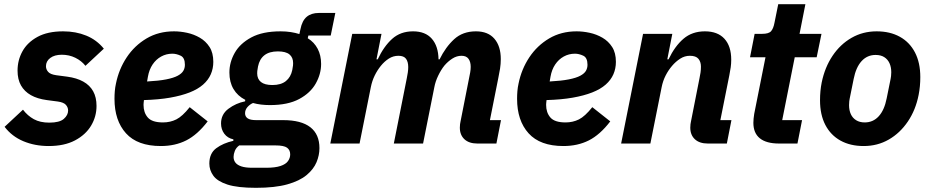

<svg xmlns="http://www.w3.org/2000/svg" viewBox="-20 -687 4456 919"><path d="M213 12Q147 12 92 -11Q37 -34 2 -80L90 -162Q112 -133 142 -116.5Q172 -100 216 -100Q265 -100 285.5 -118Q306 -136 306 -158Q306 -173 295.5 -185Q285 -197 257 -201L204 -208Q159 -214 128 -231.5Q97 -249 80.5 -278Q64 -307 64 -349Q64 -399 87.5 -441.5Q111 -484 159.5 -510.5Q208 -537 282 -537Q343 -537 393 -516.5Q443 -496 477 -454L389 -372Q370 -396 340.5 -410.5Q311 -425 276 -425Q241 -425 220.5 -409.5Q200 -394 200 -370Q200 -355 210.5 -343Q221 -331 249 -327L302 -320Q347 -314 378.5 -296.5Q410 -279 426 -250Q442 -221 442 -180Q442 -129 416 -85.5Q390 -42 339 -15Q288 12 213 12Z M750 12Q638 12 583 -49Q528 -110 528 -214Q528 -233 529.5 -251Q531 -269 535 -287Q549 -356 586.5 -412.5Q624 -469 681.5 -503Q739 -537 813 -537Q843 -537 875.5 -530Q908 -523 936.5 -506.5Q965 -490 983 -462Q1001 -434 1001 -391Q1001 -359 989 -331.5Q977 -304 952 -282Q927 -260 887.5 -244.5Q848 -229 794 -219.5Q740 -210 669 -208Q668 -199 667.5 -194Q667 -189 667 -185Q667 -148 687.5 -124.5Q708 -101 760 -101Q795 -101 824 -115.5Q853 -130 888 -174L974 -106Q925 -42 871.5 -15Q818 12 750 12ZM805 -430Q776 -430 751.5 -416.5Q727 -403 710.5 -378.5Q694 -354 688 -320L684 -297Q740 -300 775.5 -307Q811 -314 830.5 -324.5Q850 -335 857.5 -348Q865 -361 865 -377Q865 -411 844.5 -420.5Q824 -430 805 -430Z M1509 22Q1509 56 1495 89.5Q1481 123 1447.5 151Q1414 179 1355 195.5Q1296 212 1205 212Q1117 212 1069 196.5Q1021 181 1001.5 154.5Q982 128 982 96Q982 47 1015 22.5Q1048 -2 1097 -13V-20Q1069 -26 1053.5 -47Q1038 -68 1038 -96Q1038 -140 1073.5 -166.5Q1109 -193 1153 -202L1154 -209Q1117 -228 1097.5 -261Q1078 -294 1078 -340Q1078 -389 1103.5 -434Q1129 -479 1183 -508Q1237 -537 1323 -537Q1349 -537 1371.5 -533.5Q1394 -530 1413 -524L1418 -547Q1426 -588 1448 -606.5Q1470 -625 1506 -625H1585L1563 -517H1456L1453 -504Q1484 -485 1500.5 -453.5Q1517 -422 1517 -381Q1517 -333 1491.5 -287.5Q1466 -242 1412 -213Q1358 -184 1272 -184Q1250 -184 1229.5 -186.5Q1209 -189 1191 -194Q1175 -187 1164 -174Q1153 -161 1153 -145Q1153 -129 1165.5 -120.5Q1178 -112 1206 -112H1335Q1422 -112 1465.5 -78Q1509 -44 1509 22ZM1369 52Q1369 31 1354 20Q1339 9 1298 9H1125Q1110 20 1104 35.5Q1098 51 1098 64Q1098 80 1107 91.5Q1116 103 1135.5 109.5Q1155 116 1188 116H1253Q1297 116 1322.5 107.5Q1348 99 1358.5 84Q1369 69 1369 52ZM1284 -280Q1325 -280 1348.5 -299Q1372 -318 1379 -352Q1382 -367 1382.5 -374Q1383 -381 1383 -385Q1383 -412 1365.5 -426.5Q1348 -441 1310 -441Q1269 -441 1245.5 -422.5Q1222 -404 1215 -369Q1212 -354 1211.5 -347Q1211 -340 1211 -336Q1211 -309 1229 -294.5Q1247 -280 1284 -280Z M1701 0H1561L1666 -525H1806L1782 -403H1788Q1817 -465 1857 -501Q1897 -537 1957 -537Q2016 -537 2047 -501.5Q2078 -466 2079 -403H2084Q2113 -462 2154 -499.5Q2195 -537 2258 -537Q2316 -537 2346.5 -501.5Q2377 -466 2377 -404Q2377 -381 2373.5 -358.5Q2370 -336 2365 -313L2325 -112H2378L2356 0H2265Q2225 0 2203 -20.5Q2181 -41 2181 -76Q2181 -85 2182 -92.5Q2183 -100 2184 -104L2225 -312Q2228 -326 2230.5 -340Q2233 -354 2233 -367Q2233 -391 2222.5 -405.5Q2212 -420 2189 -420Q2166 -420 2145 -406.5Q2124 -393 2107 -373Q2091 -353 2077.5 -325Q2064 -297 2059 -270L2005 0H1865L1927 -312Q1930 -326 1932 -340Q1934 -354 1934 -366Q1934 -391 1923.5 -405.5Q1913 -420 1887 -420Q1862 -420 1841 -406.5Q1820 -393 1803 -372Q1786 -351 1773.5 -325.5Q1761 -300 1755 -270Z M2677 12Q2565 12 2510 -49Q2455 -110 2455 -214Q2455 -233 2456.5 -251Q2458 -269 2462 -287Q2476 -356 2513.5 -412.5Q2551 -469 2608.5 -503Q2666 -537 2740 -537Q2770 -537 2802.5 -530Q2835 -523 2863.5 -506.5Q2892 -490 2910 -462Q2928 -434 2928 -391Q2928 -359 2916 -331.5Q2904 -304 2879 -282Q2854 -260 2814.5 -244.5Q2775 -229 2721 -219.5Q2667 -210 2596 -208Q2595 -199 2594.5 -194Q2594 -189 2594 -185Q2594 -148 2614.5 -124.5Q2635 -101 2687 -101Q2722 -101 2751 -115.5Q2780 -130 2815 -174L2901 -106Q2852 -42 2798.5 -15Q2745 12 2677 12ZM2732 -430Q2703 -430 2678.5 -416.5Q2654 -403 2637.5 -378.5Q2621 -354 2615 -320L2611 -297Q2667 -300 2702.5 -307Q2738 -314 2757.5 -324.5Q2777 -335 2784.5 -348Q2792 -361 2792 -377Q2792 -411 2771.5 -420.5Q2751 -430 2732 -430Z M3093 0H2953L3058 -525H3198L3174 -403H3180Q3210 -466 3251.5 -501.5Q3293 -537 3354 -537Q3415 -537 3447.5 -501.5Q3480 -466 3480 -401Q3480 -382 3477.5 -364.5Q3475 -347 3471 -327L3428 -112H3481L3459 0H3368Q3328 0 3306 -20.5Q3284 -41 3284 -76Q3284 -85 3285 -92.5Q3286 -100 3287 -104L3328 -312Q3331 -326 3333 -339.5Q3335 -353 3335 -368Q3335 -391 3323 -405.5Q3311 -420 3282 -420Q3257 -420 3235.5 -406Q3214 -392 3197 -372Q3179 -351 3166 -325.5Q3153 -300 3147 -270Z M3797 0H3709Q3648 0 3617 -25Q3586 -50 3586 -99Q3586 -107 3587 -119Q3588 -131 3590 -142L3644 -413H3570L3592 -525H3628Q3660 -525 3671 -538Q3682 -551 3687 -578L3705 -667H3835L3807 -525H3912L3889 -413H3784L3724 -112H3819Z M4114 12Q4050 12 4003 -14Q3956 -40 3930.5 -89Q3905 -138 3905 -207Q3905 -230 3907 -251Q3909 -272 3913 -292Q3928 -365 3965 -420Q4002 -475 4056 -506Q4110 -537 4176 -537Q4240 -537 4287 -511Q4334 -485 4359.5 -436Q4385 -387 4385 -318Q4385 -296 4383 -274.5Q4381 -253 4377 -233Q4363 -161 4325.5 -105.5Q4288 -50 4234 -19Q4180 12 4114 12ZM4119 -101Q4159 -101 4186 -130.5Q4213 -160 4224 -216L4243 -310Q4244 -315 4245 -323Q4246 -331 4246 -341Q4246 -366 4237.5 -384.5Q4229 -403 4212.5 -413.5Q4196 -424 4171 -424Q4131 -424 4104 -394.5Q4077 -365 4066 -309L4047 -215Q4046 -211 4045 -202.5Q4044 -194 4044 -184Q4044 -159 4052.5 -140.5Q4061 -122 4078 -111.5Q4095 -101 4119 -101Z"/></svg>

Font: IBM Plex Sans Var
Style: Italic
Weight: 400
Italic angle: -11.31°
Designer: Mike Abbink, Paul van der Laan, Pieter van Rosmalen
Foundry: Bold Monday
Version: Version 1.001